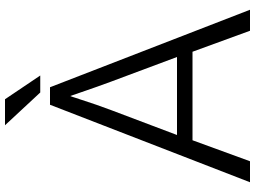

<svg xmlns="http://www.w3.org/2000/svg" viewBox="-146 -844 1020 768"><g transform="rotate(-90 364.0 -460.0)"><path d="M247 -950H351L446 -809H378ZM541 -200H187L103 30H19L329 -770H399L709 30H625ZM364 -689Q363 -687 361 -681.5Q359 -676 357 -669Q326 -573 307 -524L208 -262H520L421 -527Q400 -584 385 -628Q370 -672 364 -689Z"/></g></svg>

Font: LINE Seed JP_TTF Regular
Style: Regular
Weight: 400
Designer: LINE & Fontrix & Fontworks
Version: Version 1.002